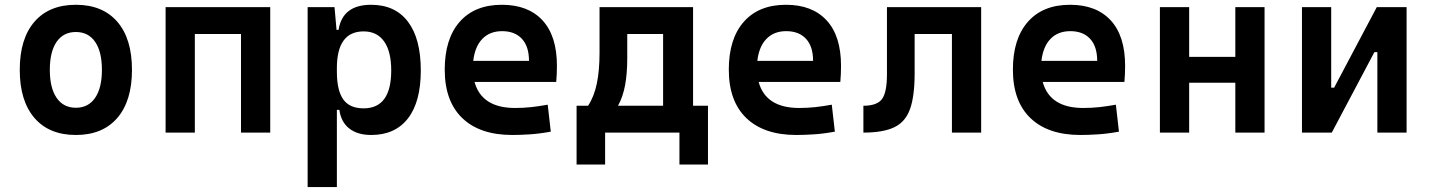

<svg xmlns="http://www.w3.org/2000/svg" viewBox="-20 -547 5899 792"><path d="M293 9.8Q182.6 9.8 122.1 -60.5Q61.5 -130.9 61.5 -258.8Q61.5 -387.2 122.1 -457.3Q182.6 -527.3 293 -527.3Q403.3 -527.3 463.9 -457.3Q524.4 -387.2 524.4 -258.8Q524.4 -130.9 463.9 -60.5Q403.3 9.8 293 9.8ZM293 -102.5Q344.2 -102.5 372.3 -143.3Q400.4 -184.1 400.4 -258.8Q400.4 -334 372.3 -374.5Q344.2 -415 293 -415Q241.7 -415 213.6 -374.5Q185.5 -334 185.5 -258.8Q185.5 -184.1 213.6 -143.3Q241.7 -102.5 293 -102.5Z M974.1 0V-406.7H783.7V0H663.1V-517.6H1094.7V0Z M1249 224.6V-517.6H1359.9L1368.2 -423.8H1376.5Q1393.1 -527.3 1510.7 -527.3Q1609.9 -527.3 1662.8 -457.5Q1715.8 -387.7 1715.8 -256.3Q1715.8 -127 1662.8 -58.6Q1609.9 9.8 1511.2 9.8Q1455.1 9.8 1420.9 -16.8Q1386.7 -43.5 1379.9 -93.8H1369.6V224.6ZM1369.6 -251.5Q1369.6 -174.3 1395.8 -137.2Q1421.9 -100.1 1480 -100.1Q1593.8 -100.1 1593.8 -256.3Q1593.8 -334.5 1564.5 -376Q1535.2 -417.5 1480 -417.5Q1369.6 -417.5 1369.6 -265.6Z M2093.3 9.8Q1959.5 9.8 1887 -59.8Q1814.5 -129.4 1814.5 -259.8Q1814.5 -386.7 1876.2 -457Q1938 -527.3 2050.3 -527.3Q2158.7 -527.3 2218 -462.9Q2277.3 -398.4 2277.3 -275.9Q2277.3 -240.7 2274.4 -209H1937.5Q1966.8 -101.6 2105 -101.6Q2139.2 -101.6 2172.1 -105.2Q2205.1 -108.9 2239.3 -115.2L2252 -3.9Q2203.6 4.9 2163.8 7.3Q2124 9.8 2093.3 9.8ZM1932.1 -295.9H2162.1Q2162.1 -355.5 2132.8 -387Q2103.5 -418.5 2051.3 -418.5Q2000.5 -418.5 1969.7 -386.7Q1939 -355 1932.1 -295.9Z M2358.4 131.8V-110.8H2405.8Q2431.2 -149.4 2442.1 -203.4Q2453.1 -257.3 2453.1 -329.1V-517.6H2838.9V-110.8H2900.4V131.8H2782.7V0H2476.1V131.8ZM2715.3 -110.8V-406.7H2567.4V-305.7Q2567.4 -244.6 2558.6 -196.3Q2549.8 -147.9 2529.3 -110.8Z M3265.1 9.8Q3131.3 9.8 3058.8 -59.8Q2986.3 -129.4 2986.3 -259.8Q2986.3 -386.7 3048.1 -457Q3109.9 -527.3 3222.2 -527.3Q3330.6 -527.3 3389.9 -462.9Q3449.2 -398.4 3449.2 -275.9Q3449.2 -240.7 3446.3 -209H3109.4Q3138.7 -101.6 3276.9 -101.6Q3311 -101.6 3344 -105.2Q3377 -108.9 3411.1 -115.2L3423.8 -3.9Q3375.5 4.9 3335.7 7.3Q3295.9 9.8 3265.1 9.8ZM3104 -295.9H3334Q3334 -355.5 3304.7 -387Q3275.4 -418.5 3223.1 -418.5Q3172.4 -418.5 3141.6 -386.7Q3110.8 -355 3104 -295.9Z M3541.5 0V-110.8Q3597.7 -110.8 3618.2 -138.4Q3638.7 -166 3638.7 -241.2V-517.6H4027.3V0H3906.7V-406.7H3752.9V-244.6Q3752.9 -150.4 3733.9 -97.2Q3714.8 -43.9 3668.7 -22Q3622.6 0 3541.5 0Z M4437 9.8Q4303.2 9.8 4230.7 -59.8Q4158.2 -129.4 4158.2 -259.8Q4158.2 -386.7 4220 -457Q4281.7 -527.3 4394 -527.3Q4502.4 -527.3 4561.8 -462.9Q4621.1 -398.4 4621.1 -275.9Q4621.1 -240.7 4618.2 -209H4281.2Q4310.5 -101.6 4448.7 -101.6Q4482.9 -101.6 4515.9 -105.2Q4548.8 -108.9 4583 -115.2L4595.7 -3.9Q4547.4 4.9 4507.6 7.3Q4467.8 9.8 4437 9.8ZM4275.9 -295.9H4505.9Q4505.9 -355.5 4476.6 -387Q4447.3 -418.5 4395 -418.5Q4344.2 -418.5 4313.5 -386.7Q4282.7 -355 4275.9 -295.9Z M5075.7 0V-205.6H4885.3V0H4764.6V-517.6H4885.3V-312.5H5075.7V-517.6H5196.3V0Z M5350.6 0V-517.6H5471.2V-185.5H5483.4L5659.2 -517.6H5782.2V0H5661.6V-332H5649.4L5473.6 0Z"/></svg>

Font: Cascadia Code SemiBold
Style: Regular
Weight: 600
Monospace: yes
Designer: Aaron Bell
Foundry: Saja Typeworks
Version: Version 2404.023; ttfautohint (v1.8.4)